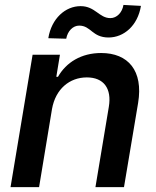

<svg xmlns="http://www.w3.org/2000/svg" viewBox="-20 -771 644 791"><path d="M194.2 -321.7C208.8 -404.5 266.7 -452.1 337.7 -452.1C407.3 -452.1 441.1 -406.6 428.3 -330.6L373.2 0H490.8L549 -346.9C571 -480.1 507.8 -552.6 396.7 -552.6C315 -552.6 252.8 -514.2 218.8 -454.5H212L226.9 -545.5H114.3L23.4 0H141ZM179 -613.6 252.8 -611.5C258.5 -643.1 280.5 -665.5 306.1 -665.5C355.1 -665.5 359.4 -616.5 427.6 -616.5C490.1 -616.8 547.2 -664.8 560.7 -746.8L488.6 -750.7C483.7 -719.8 461.6 -696.4 434.7 -696.4C388.5 -696.4 372.2 -745.7 312.1 -745.7C249.3 -745.7 192.1 -695 179 -613.6Z"/></svg>

Font: Magic Ui Pro Semi Bold
Style: Italic
Weight: 600
Italic angle: -9.39999°
Designer: Stefan Endress, Andreas Faust
Version: Version 1.000;FEAKit 1.0